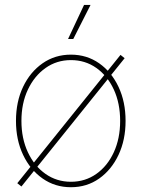

<svg xmlns="http://www.w3.org/2000/svg" viewBox="-20 -763 584 792"><path d="M272.5 9.3Q207 9.3 155.8 -26.6Q104.5 -62.5 75.2 -124.3Q45.9 -186 45.9 -264.2Q45.9 -343.3 75.2 -404.8Q104.5 -466.3 155.8 -502Q207 -537.6 272.5 -537.6Q337.9 -537.6 388.9 -502Q439.9 -466.3 469 -404.5Q498 -342.8 498 -264.2Q498 -186 469 -124.3Q439.9 -62.5 389.2 -26.6Q338.4 9.3 272.5 9.3ZM272.5 -13.2Q331.5 -13.2 377.4 -45.7Q423.3 -78.1 449.5 -135Q475.6 -191.9 475.6 -264.2Q475.6 -336.9 449.5 -393.6Q423.3 -450.2 377.4 -482.7Q331.5 -515.1 272.5 -515.1Q213.9 -515.1 167.7 -482.4Q121.6 -449.7 95 -393.3Q68.4 -336.9 68.4 -264.2Q68.4 -191.9 95 -135Q121.6 -78.1 167.7 -45.7Q213.9 -13.2 272.5 -13.2ZM68.4 6.3 51.3 -7.3 477.1 -536.6 494.1 -522.9ZM260.7 -602.1 326.7 -742.7H353.5L282.2 -602.1Z"/></svg>

Font: Inter 24pt Thin
Style: Regular
Weight: 250
Designer: Rasmus Andersson
Foundry: rsms
Version: Version 4.001;git-66647c0bb